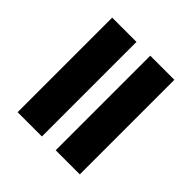

<svg xmlns="http://www.w3.org/2000/svg" viewBox="-56 -622 738 738"><g transform="rotate(-45 313.0 -253.0)"><path d="M56 -84V-215H570V-84ZM56 -290V-422H570V-290Z"/></g></svg>

Font: renner_700bold
Style: Bold
Weight: 700
Version: Version 003.000 ; ttfautohint (v0.97) -l 8 -r 50 -G 200 -x 1